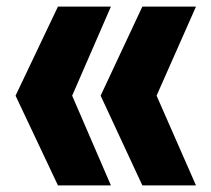

<svg xmlns="http://www.w3.org/2000/svg" viewBox="-20 -560 638 580"><path d="M155 0 27 -271 155 -540H315L198 -271L315 0ZM410 0 284 -271 410 -540H572L453 -271L572 0Z"/></svg>

Font: Mona Sans Expanded ExtraBold
Style: Regular
Weight: 800
Width: 7
Designer: Deni Anggara
Foundry: GitHub
Version: Version 1.001; ttfautohint (v1.8.4.7-5d5b);gftools[0.9.33]